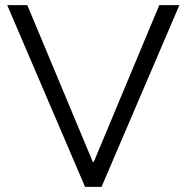

<svg xmlns="http://www.w3.org/2000/svg" viewBox="-20 -725 724 745"><path d="M310 0 8 -705H86L340 -97H344L598 -705H676L374 0Z"/></svg>

Font: Nunito Sans 6pt Light
Style: Regular
Weight: 300
Version: Version 3.101;gftools[0.9.27]